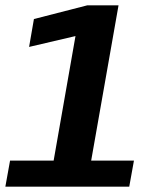

<svg xmlns="http://www.w3.org/2000/svg" viewBox="-38 -696 592 716"><path d="M-18 0H444L461.5 -97H302L404 -676H287L88.5 -625L70.5 -521L243.5 -561.5L162 -97H-0.5Z"/></svg>

Font: Anybody UltraCondensed Thin SemiBold
Style: Italic
Weight: 600
Italic angle: -10°
Version: Version 1.111